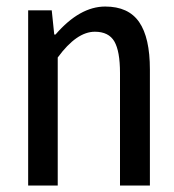

<svg xmlns="http://www.w3.org/2000/svg" viewBox="-20 -576 540 596"><path d="M67.4 0V-543.9H140.6L148.4 -468.8H152.3Q227.5 -555.7 306.6 -555.7Q378.9 -555.7 412.1 -507.3Q445.3 -459 445.3 -360.4V0H352.5V-349.6Q352.5 -417 335 -447.3Q317.4 -477.5 274.4 -477.5Q217.8 -477.5 159.2 -397.5V0Z"/></svg>

Font: Gen Shin Gothic Monospace Regular
Style: Regular
Weight: 400
Designer: [Source Han Sans]
Ryoko NISHIZUKA  (kana & ideographs); Paul D. Hunt (Latin, Greek & Cyrillic); Wenlong ZHANG  (bopomofo
Version: Version 1.002.20150607